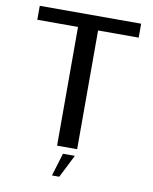

<svg xmlns="http://www.w3.org/2000/svg" viewBox="-90 -743 768 962"><g transform="rotate(10 293.5 -262.0)"><path d="M240.7 0H342.8V-604.1H549.4V-675H33.6V-604.1H240.7ZM241.3 151.4H278.4L337.3 34.8H276.8Z"/></g></svg>

Font: Anybody Thin
Style: Regular
Weight: 100
Designer: Tyler Finck
Foundry: Etcetera Type Company
Version: Version 1.114;gftools[0.9.25]